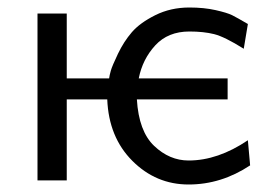

<svg xmlns="http://www.w3.org/2000/svg" viewBox="-20 -481 720 512"><path d="M80 0V-445H158V-272H271Q272 -280 275.5 -292.5Q279 -305 294.5 -337.5Q310 -370 331.5 -395Q353 -420 394 -440.5Q435 -461 485 -461Q524 -461 555 -454Q586 -447 599 -440.5Q612 -434 641 -417L630 -351Q579 -383 551 -390Q523 -397 485 -397Q428 -397 394 -360Q360 -323 350 -272H587V-216H345Q350 -131 391 -92Q432 -53 483 -53Q561 -53 641 -107L647 -40Q570 11 483 11Q396 11 333 -52Q270 -115 266 -216H158V0Z"/></svg>

Font: CMU Sans Serif
Style: Medium
Weight: 500
Version: Version 0.7.0